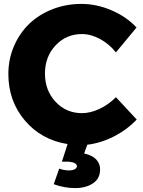

<svg xmlns="http://www.w3.org/2000/svg" viewBox="-20 -732 732 986"><path d="M682.1 -118.2Q632.8 -65.9 565.4 -31.5Q498 2.9 428.2 11.2L412.1 56.2Q454.1 65.4 474.1 86.9Q494.1 108.4 494.1 137.2Q494.1 185.1 457.5 209.5Q420.9 233.9 366.2 233.9Q310.5 233.9 255.9 213.9L284.2 133.8Q308.1 143.1 335 143.1Q353 143.1 364 137Q375 130.9 375 121.1Q375 110.4 360.1 104.2Q345.2 98.1 321.8 98.1H297.9L327.1 7.8Q192.9 -13.2 107.9 -113Q22.9 -212.9 22.9 -352.1Q22.9 -428.2 51.8 -495.1Q80.6 -562 130.1 -609.6Q179.7 -657.2 249.3 -684.6Q318.8 -711.9 397.9 -711.9Q476.1 -711.9 552.5 -679.2Q628.9 -646.5 681.2 -590.8L575.2 -462.9Q541 -506.3 493.9 -531.7Q446.8 -557.1 400.9 -557.1Q319.8 -557.1 265.4 -499Q210.9 -440.9 210.9 -354Q210.9 -267.6 265.4 -209.2Q319.8 -150.9 400.9 -150.9Q444.3 -150.9 491.5 -173.1Q538.6 -195.3 575.2 -232.9Z"/></svg>

Font: Montserrat-Arabic
Style: Bold
Weight: 700
Designer: Mohamed Gaber
Foundry: Kief Type Foundry
Version: Version 5.008;PS 005.008;hotconv 1.0.88;makeotf.lib2.5.64775